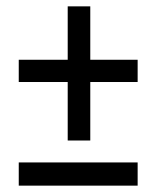

<svg xmlns="http://www.w3.org/2000/svg" viewBox="-20 -596 490 604"><path d="M193 -154V-338H39V-408H193V-576H264V-408H413V-338H264V-154ZM39 -12V-85H413V-12Z"/></svg>

Font: Inconsolata SemiCondensed Medium
Style: Regular
Weight: 500
Width: 4
Monospace: yes
Designer: Raph Levien, Cyreal, Brenton Simpson
Foundry: Raph Levien, Cyreal, Google
Version: Version 3.001; ttfautohint (v1.8.2.53-6de2)